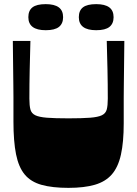

<svg xmlns="http://www.w3.org/2000/svg" viewBox="-20 -898 663 928"><path d="M311 10Q233 10 181 -4.5Q129 -19 99.5 -54.5Q70 -90 57.5 -152.5Q45 -215 45 -310Q45 -349 45 -376Q45 -403 45 -428.5Q45 -454 44.5 -487.5Q44 -521 43.5 -571.5Q43 -622 42 -700H127Q125 -630 123.5 -560.5Q122 -491 122 -421Q122 -388 127 -369Q132 -350 150.5 -341Q169 -332 207 -329Q245 -326 311 -326Q377 -326 415.5 -329Q454 -332 472.5 -341Q491 -350 496 -369Q501 -388 501 -421Q501 -491 499.5 -560.5Q498 -630 496 -700H581Q580 -621 579.5 -569.5Q579 -518 578.5 -484Q578 -450 578 -423.5Q578 -397 578 -369.5Q578 -342 578 -302Q578 -211 564.5 -150.5Q551 -90 520.5 -55Q490 -20 438.5 -5Q387 10 311 10ZM201 -752Q117 -752 117 -815Q117 -847 137 -862.5Q157 -878 201 -878Q243 -878 264 -862.5Q285 -847 285 -815Q285 -784 265 -768Q245 -752 201 -752ZM445 -752Q361 -752 361 -815Q361 -847 381 -862.5Q401 -878 445 -878Q487 -878 508 -862.5Q529 -847 529 -815Q529 -784 509 -768Q489 -752 445 -752Z"/></svg>

Font: Ojuju ExtraLight ExtraBold
Style: Regular
Weight: 800
Version: Version 1.000